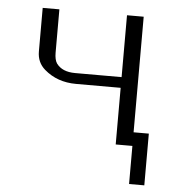

<svg xmlns="http://www.w3.org/2000/svg" viewBox="-47 -516 631 699"><g transform="rotate(5 268.0 -166.5)"><path d="M81.1 -313V-472.2H142.1V-314Q142.1 -288.1 150.9 -274.9Q171.9 -246.1 219.2 -246.1H389.2V-472.2H450.2V-49.8H505.9V139.2H450.2V0H389.2V-207H226.1Q157.2 -207 109.9 -248Q81.1 -272.9 81.1 -313Z"/></g></svg>

Font: CMU Bright
Style: Roman
Weight: 500
Version: Version 0.7.0